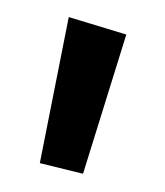

<svg xmlns="http://www.w3.org/2000/svg" viewBox="-32 -849 267 310"><g transform="rotate(5 101.5 -694.0)"><path d="M163 -799 113 -569 42 -580 68 -819Z"/></g></svg>

Font: Rising Sun
Style: Bold
Weight: 700
Designer: Matt McInerney, Pablo Impallari, Rodrigo Fuenzalida (Raleway font), Stephen Hutchings (Greek), Cristiano Sobral (main ch
Foundry: The Rising Sun Project Authors
Version: Version 4.327; ttfautohint (v1.8.4.7-5d5b-dirty)